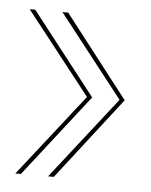

<svg xmlns="http://www.w3.org/2000/svg" viewBox="-39 -488 380 482"><g transform="rotate(5 151.0 -247.0)"><path d="M99.5 -40H114L274.5 -247L114 -454H99.5L261.5 -247ZM17 -40H31L192.5 -247L31 -454H17L179.5 -247Z"/></g></svg>

Font: Anybody Thin Condensed
Style: Regular
Weight: 100
Width: 3
Version: Version 1.113;gftools[0.9.25]